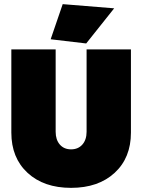

<svg xmlns="http://www.w3.org/2000/svg" viewBox="-20 -886 680 918"><path d="M34.2 -252V-649.9H246.1V-255.9Q246.1 -217.8 266.1 -194.8Q286.1 -171.9 319.8 -171.9Q353.5 -171.9 373.8 -194.8Q394 -217.8 394 -255.9V-649.9H606V-252Q606 -131.3 528.1 -59.6Q450.2 12.2 319.8 12.2Q189.5 12.2 111.8 -59.6Q34.2 -131.3 34.2 -252ZM222.2 -698.2 279.8 -866.2 525.9 -846.2 392.1 -678.2Z"/></svg>

Font: Apfel Grotezk Satt
Style: Regular
Weight: 900
Designer: Luigi Gorlero
Foundry: © 2023, Luigi Gorlero & Collletttivo
Version: Version 2.000;Glyphs 3.2 (3217)